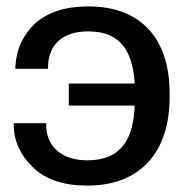

<svg xmlns="http://www.w3.org/2000/svg" viewBox="-20 -565 589 600"><path d="M510 -260V-275C510 -439 425 -545 256 -545C186 -545 132 -528 91 -493C52 -456 31 -412 28 -356V-350H130V-353C130 -424 174 -467 256 -467C361 -467 395 -399 401 -304H195V-235H401C397 -136 363 -64 253 -64C180 -64 124 -100 124 -178V-180H23V-175C23 -125 43 -81 82 -43C122 -4 178 15 253 15C424 15 510 -96 510 -260Z"/></svg>

Font: Cheyenne Sans Medium
Style: Regular
Weight: 500
Designer: The Public Sans project authors (U.S. Web Design System), Libre Franklin designed by Pablo Impallari and Rodrigo Fuenzal
Foundry: The Cheyenne Sans Project Authors
Version: Version 2.007